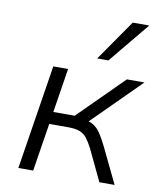

<svg xmlns="http://www.w3.org/2000/svg" viewBox="-85 -827 746 894"><g transform="rotate(10 288.5 -379.5)"><path d="M63 0 141 -494H211L178 -285H279L489 -494H572L334 -257L318 -276Q350 -273 369.5 -261Q389 -249 404.5 -226Q420 -203 438 -166L518 0H446L375 -149Q361 -176 347.5 -193.5Q334 -211 313.5 -219Q293 -227 258 -227H169L133 0ZM336 -566 470 -759H548L389 -566Z"/></g></svg>

Font: Nunito Sans 7pt Light
Style: Italic
Weight: 300
Italic angle: -9°
Designer: Vernon Adams
Foundry: Vernon Adams
Version: Version 3.101;gftools[0.9.27]